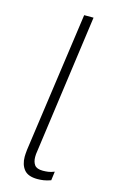

<svg xmlns="http://www.w3.org/2000/svg" viewBox="-111 -742 471 792"><g transform="rotate(15 124.5 -345.5)"><path d="M134 6Q94 6 77 -15Q60 -36 60 -70Q60 -73 60.5 -82Q61 -91 62 -99L146 -697H186L104 -103Q103 -98 102.5 -92.5Q102 -87 102 -80Q102 -59 111.5 -46Q121 -33 147 -33Q158 -33 169.5 -34.5Q181 -36 196 -42L191 -4Q174 2 161 4Q148 6 134 6Z"/></g></svg>

Font: Hanken Grotesk ExtraLight
Style: Italic
Weight: 250
Italic angle: -8°
Designer: Alfredo Marco Pradil
Foundry: Hanken Design Co.
Version: Version 3.013